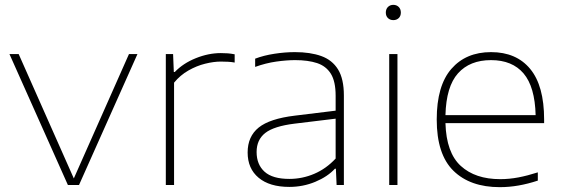

<svg xmlns="http://www.w3.org/2000/svg" viewBox="-20 -763 2318 792"><path d="M260 0 19 -540H57L284.5 -27L512 -540H547L306 0Z M664 0V-540H694L697 -466H701Q735.5 -502 787.8 -523Q840 -544 891 -544Q907 -544 919.8 -543Q932.5 -542 948 -539V-505Q934.5 -507.5 920.8 -508.2Q907 -509 891 -509Q861.5 -509 826.2 -500.2Q791 -491.5 757.2 -472.2Q723.5 -453 698 -422V0Z M1173.5 8Q1092 8 1046.8 -29.8Q1001.5 -67.5 1001.5 -134Q1001.5 -200 1047 -236.8Q1092.5 -273.5 1196.5 -286L1364.5 -306.5V-368Q1364.5 -427 1344.8 -458.8Q1325 -490.5 1287.8 -502.8Q1250.5 -515 1197.5 -515Q1162.5 -515 1119.8 -509Q1077 -503 1032.5 -487V-521Q1068 -534.5 1111.8 -541.2Q1155.5 -548 1196.5 -548Q1260 -548 1305.2 -531.8Q1350.5 -515.5 1374.5 -476.5Q1398.5 -437.5 1398.5 -369V0H1368.5L1365.5 -67H1361.5Q1331 -34 1280.5 -13Q1230 8 1173.5 8ZM1038.5 -136Q1038.5 -84.5 1071.2 -54.8Q1104 -25 1173.5 -25Q1227 -25 1276.2 -46Q1325.5 -67 1364.5 -109V-273.5L1195.5 -253Q1110 -242.5 1074.2 -214.5Q1038.5 -186.5 1038.5 -136Z M1585.5 0V-540H1619.5V0ZM1602.5 -680Q1589 -680 1580.2 -688.5Q1571.5 -697 1571.5 -711Q1571.5 -725.5 1580.2 -734.2Q1589 -743 1602.5 -743Q1616 -743 1624.8 -734.2Q1633.5 -725.5 1633.5 -711Q1633.5 -697 1624.8 -688.5Q1616 -680 1602.5 -680Z M2041.5 9Q1919.5 9 1850.5 -58.5Q1781.5 -126 1781.5 -270Q1781.5 -409.5 1841.8 -478.8Q1902 -548 2005.5 -548Q2110 -548 2167.2 -478.5Q2224.5 -409 2224.5 -270V-255H1817.5Q1821 -133 1880.8 -78.5Q1940.5 -24 2043.5 -24Q2080.5 -24 2118.5 -31.2Q2156.5 -38.5 2198.5 -52V-18Q2157.5 -4.5 2119 2.2Q2080.5 9 2041.5 9ZM2005.5 -515Q1918 -515 1869.2 -460.5Q1820.5 -406 1817.5 -288H2189.5Q2186.5 -405 2139.8 -460Q2093 -515 2005.5 -515Z"/></svg>

Font: Encode Sans Exp Th
Style: Regular
Weight: 100
Width: 7
Designer: Multiple Designers
Foundry: Impallari Type
Version: Version 3.002; ttfautohint (v1.8.3) -l 8 -r 50 -G 200 -x 14 